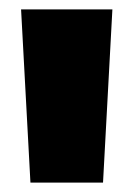

<svg xmlns="http://www.w3.org/2000/svg" viewBox="-20 -1230 285 410"><path d="M200 -840H45L25 -1210H220Z"/></svg>

Font: Boldonse
Style: Regular
Weight: 400
Designer: Universitype Foundry
Foundry: Universitype Foundry
Version: Version 1.000; ttfautohint (v1.8.4.7-5d5b)